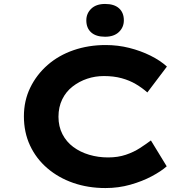

<svg xmlns="http://www.w3.org/2000/svg" viewBox="-20 -942 951 972"><path d="M514 10Q426 10 351 -16Q276 -42 219.5 -90.5Q163 -139 132 -205.5Q101 -272 101 -353Q101 -432 133 -498Q165 -564 221 -613Q277 -662 352.5 -688Q428 -714 515 -714Q577 -714 634.5 -699.5Q692 -685 741.5 -660.5Q791 -636 825 -605L726 -474Q700 -497 668 -516Q636 -535 596 -546Q556 -557 506 -557Q462 -557 421.5 -543.5Q381 -530 347.5 -504Q314 -478 295 -439Q276 -400 276 -351Q276 -302 296 -263Q316 -224 351 -198Q386 -172 431.5 -158.5Q477 -145 527 -145Q577 -145 617 -158.5Q657 -172 688.5 -192.5Q720 -213 744 -231L824 -100Q796 -75 748 -49.5Q700 -24 640 -7Q580 10 514 10ZM512 -756Q466 -756 441.5 -778Q417 -800 417 -839Q417 -874 442 -898Q467 -922 512 -922Q558 -922 582.5 -900Q607 -878 607 -839Q607 -804 582 -780Q557 -756 512 -756Z"/></svg>

Font: Lexend Peta
Style: Bold
Weight: 700
Designer: Bonnie Shaver-Troup, Thomas Jockin
Foundry: Lexend
Version: Version 1.007